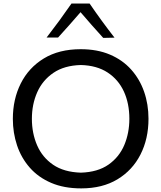

<svg xmlns="http://www.w3.org/2000/svg" viewBox="-20 -1047 906 1079"><path d="M436.5 11.7Q339.8 11.7 267.6 -19.3Q195.3 -50.3 147.5 -104.7Q99.6 -159.2 75.9 -229.7Q52.2 -300.3 52.2 -378.9Q52.2 -489.3 96.7 -577.9Q141.1 -666.5 226.3 -718.5Q311.5 -770.5 433.6 -770.5Q526.9 -770.5 597.9 -740.2Q668.9 -710 717 -656.2Q765.1 -602.5 789.8 -531.7Q814.5 -460.9 814.5 -379.4Q814.5 -267.1 769.5 -178.7Q724.6 -90.3 640.1 -39.3Q555.7 11.7 436.5 11.7ZM434.6 -76.7Q529.3 -79.6 589.6 -121.8Q649.9 -164.1 678.5 -231.9Q707 -299.8 707 -379.4Q707 -465.3 676.3 -532.5Q645.5 -599.6 585 -639.4Q524.4 -679.2 434.6 -681.6Q341.3 -679.2 280.3 -637.7Q219.2 -596.2 189.2 -528.6Q159.2 -460.9 159.2 -379.4Q159.2 -298.3 188.5 -230.5Q217.8 -162.6 278.6 -121.1Q339.4 -79.6 434.6 -76.7ZM560.1 -834Q527.3 -870.1 495.4 -906.2Q463.4 -942.4 432.6 -978.5Q401.9 -942.9 370.6 -907.5Q339.4 -872.1 306.2 -835.9H241.7Q278.8 -883.8 314 -931.9Q349.1 -980 381.8 -1027.3H483.4Q549.8 -930.2 623.5 -835.4Z"/></svg>

Font: Pinar-DS1-FD Medium
Style: Regular
Weight: 500
Designer: Amin Abedi
Version: Version 3.000